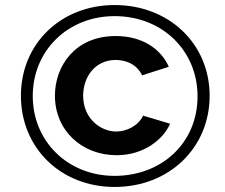

<svg xmlns="http://www.w3.org/2000/svg" viewBox="-20 -735 892 762"><path d="M63 -355C63 -148 221 7 435 7C651 7 812 -148 812 -355C812 -561 651 -715 435 -715C221 -715 63 -561 63 -355ZM764 -353C764 -166 620 -37 435 -37C248 -37 110 -175 110 -354C110 -534 249 -671 435 -671C624 -671 764 -534 764 -353ZM198 -355C198 -218 304 -119 443 -119C552 -119 629 -183 655 -244L548 -276C529 -236 483 -213 441 -213C380 -213 310 -264 310 -355C310 -428 356 -497 439 -497C474 -497 521 -484 544 -436L650 -470C616 -546 539 -592 439 -592C278 -592 198 -473 198 -355Z"/></svg>

Font: FIGSv2-sans-serif SmBold Italic
Style: Regular
Weight: 600
Italic angle: -12°
Designer: Matt McInerney, Pablo Impallari, Rodrigo Fuenzalida
Foundry: Matt McInerney, Pablo Impallari, Rodrigo Fuenzalida
Version: Version 4.020;hotconv 1.0.109;makeotfexe 2.5.65596